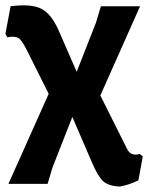

<svg xmlns="http://www.w3.org/2000/svg" viewBox="-21 -491 545 706"><path d="M10 185 158 -146 77 -308Q59 -344 46 -351.5Q33 -359 6 -354L-1 -367L18 -468Q94 -478 131.5 -458.5Q169 -439 196 -376L261 -227L332 -408L350 -468H494L348 -140L446 56Q460 85 493 75L504 84L488 172Q454 189 419 195Q378 193 358.5 175.5Q339 158 317 106L245 -61L172 125L154 185Z"/></svg>

Font: Alegreya Sans SC ExtraBold
Style: Regular
Weight: 800
Designer: Juan Pablo del Peral
Foundry: Huerta Tipografica
Version: Version 2.007